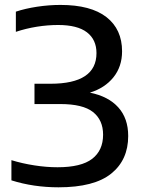

<svg xmlns="http://www.w3.org/2000/svg" viewBox="-20 -770 590 799"><path d="M223.5 9.5Q119.5 9.5 27.5 -19.5V-103.5Q73 -89.5 123 -81.8Q173 -74 219.5 -74Q318 -74 363.5 -109Q409 -144 409 -209.5Q409 -270.5 367 -303.8Q325 -337 231 -337H123.5V-421.5H190Q381.5 -421.5 381.5 -549Q381.5 -605 341.8 -635.5Q302 -666 222 -666Q178.5 -666 133.2 -658.8Q88 -651.5 46 -637.5V-721.5Q85 -734.5 134.2 -742Q183.5 -749.5 231.5 -749.5Q358 -749.5 423 -698.8Q488 -648 488 -556.5Q488 -493 452 -448.2Q416 -403.5 354 -384.5Q431 -369 472.2 -323.2Q513.5 -277.5 513.5 -204Q513.5 -104.5 442.8 -47.5Q372 9.5 223.5 9.5Z"/></svg>

Font: Encode Sans SmExp Md
Style: Regular
Weight: 500
Width: 6
Designer: Multiple Designers
Foundry: Impallari Type
Version: Version 3.002; ttfautohint (v1.8.3) -l 8 -r 50 -G 200 -x 14 